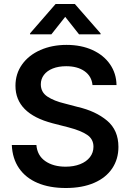

<svg xmlns="http://www.w3.org/2000/svg" viewBox="-20 -945 662 976"><path d="M316.4 -608.4Q277.3 -608.4 248 -596.7Q218.8 -585 203.1 -564Q187.5 -543 187.5 -516.6Q187.5 -476.1 221.2 -453.9Q254.9 -431.6 308.6 -418.9L375 -401.4Q466.3 -380.4 524.2 -331.8Q582 -283.2 582 -198.2Q582 -136.2 550.3 -88.9Q518.6 -41.5 458.3 -15.4Q397.9 10.7 314.5 10.7Q231.9 10.7 171.4 -14.9Q110.8 -40.5 76.9 -89.6Q43 -138.7 40 -208H165Q169.4 -154.3 210.2 -126Q251 -97.7 313.5 -97.7Q355 -97.7 387.2 -110.4Q419.4 -123 437.3 -146.2Q455.1 -169.4 455.1 -199.2Q455.1 -237.8 423.1 -259.5Q391.1 -281.2 327.1 -297.9L247.1 -318.4Q58.6 -367.7 58.6 -508.8Q58.6 -570.3 92.3 -617.4Q126 -664.6 185.3 -690.7Q244.6 -716.8 318.4 -716.8Q392.6 -716.8 450 -690.7Q507.3 -664.6 539.3 -618.2Q571.3 -571.8 572.3 -512.7H450.2Q445.8 -557.6 409.9 -583Q374 -608.4 316.4 -608.4ZM311.5 -859.4 241.2 -770.5H132.8V-775.4L262.7 -924.8H360.4L491.2 -775.4V-770.5H381.8Z"/></svg>

Font: WEMIX Pretendard SemiBold
Style: Regular
Weight: 600
Designer: Base glyphs from Inter by Rasmus Andersson; Hangeul glyphs from Noto Sans CJK(Source Han Sans) by Jang Soo-young and Kan
Foundry: Kil Hyung-jin
Version: Version 1.000